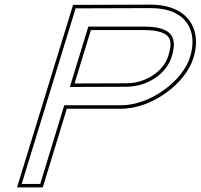

<svg xmlns="http://www.w3.org/2000/svg" viewBox="-20 -775 867 830"><path d="M282 -399.1 526.3 -400C622.3 -400 701.9 -461 721.7 -529C747.5 -610 727.5 -659 605.8 -660H361.8ZM257.8 -320 166.1 -20 153.9 20H73.9L86.1 -20L294.7 -699L306.9 -739H346.9L630.2 -740C793.2 -740 834.8 -634 801.7 -529C771.9 -428 631.5 -319 501.8 -320ZM302.3 -414.2 372.9 -645H605.7C634.6 -644.8 657.2 -641.6 673.6 -636.4C719.5 -621.9 726.1 -592.3 707.4 -533.4C689.7 -472.6 616.4 -415 526.2 -415ZM268.9 -305H501.8C638.5 -303.9 784 -416.3 816.1 -524.6C823.2 -547.3 827.2 -570.7 827.3 -593.1C827.5 -681.8 765.9 -755 630.2 -755L346.9 -754H295.8L280.4 -703.4L71.8 -24.4L53.6 35H165Z"/></svg>

Font: Nordica Plus
Style: NordicaClassicLightOblOl
Weight: 300
Version: Version 1.01